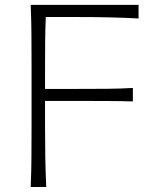

<svg xmlns="http://www.w3.org/2000/svg" viewBox="-20 -752 628 772"><path d="M103.5 0Q106 -62 106.4 -119.1Q106.9 -176.3 106.9 -243.7V-488.3Q106.9 -556.2 106.4 -613.3Q106 -670.4 103.5 -732.4H537.1V-677.7Q483.9 -680.7 422.6 -682.1Q361.3 -683.6 278.3 -683.6H164.1Q162.1 -634.3 161.6 -585.7Q161.1 -537.1 161.1 -481V-394.5H286.6Q359.4 -394.5 412.1 -395Q464.8 -395.5 514.2 -398.4V-344.2Q461.9 -345.7 409.4 -345.9Q356.9 -346.2 285.6 -346.2H161.1V-243.7Q161.1 -176.3 162.1 -119.1Q163.1 -62 166 0Z"/></svg>

Font: Pinar-DS2-FD Light
Style: Regular
Weight: 300
Designer: Amin Abedi
Version: Version 2.000